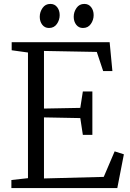

<svg xmlns="http://www.w3.org/2000/svg" viewBox="-20 -958 660 978"><path d="M122.5 -50.5V-690.5L39.5 -702V-743H538.5L552.5 -596H505.5L473 -693.5L204 -698.5V-405L389 -408.5L402 -492H450.5V-271H402L389 -356.5L204 -360V-49L508.5 -57L564 -187L611 -172L577.5 0H38V-41ZM229 -815.5Q208 -815.5 195.2 -832Q182.5 -848.5 182.5 -872.5Q182.5 -897 196.8 -917.5Q211 -938 236 -938H237Q258.5 -938 271.2 -921.5Q284 -905 284 -881Q284 -856.5 269.8 -836Q255.5 -815.5 230 -815.5ZM402 -815.5Q381 -815.5 368.2 -832Q355.5 -848.5 355.5 -872.5Q355.5 -897 369.8 -917.5Q384 -938 409 -938H410Q431.5 -938 444.2 -921.5Q457 -905 457 -881Q457 -856.5 442.8 -836Q428.5 -815.5 403 -815.5Z"/></svg>

Font: Merriweather 28pt Light
Style: Regular
Weight: 300
Version: Version 2.100